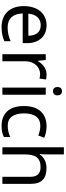

<svg xmlns="http://www.w3.org/2000/svg" viewBox="762 -1562 810 2373"><g transform="rotate(90 1166.5 -375.0)"><path d="M292 -546C150 -546 55 -440 55 -264C55 -85 160 10 313 10C386 10 434 -1 489 -25V-102C433 -78 385 -65 317 -65C210 -65 149 -130 146 -251H513V-304C513 -450 429 -546 292 -546ZM291 -474C380 -474 420 -412 421 -321H148C157 -417 207 -474 291 -474Z M899 -546C824 -546 769 -497 735 -438H731L721 -536H649V0H737V-286C737 -394 810 -466 893 -466C911 -466 934 -463 951 -459L962 -540C944 -544 919 -546 899 -546Z M1107 -737C1078 -737 1055 -720 1055 -681C1055 -643 1078 -625 1107 -625C1134 -625 1158 -643 1158 -681C1158 -720 1134 -737 1107 -737ZM1150 -536H1062V0H1150Z M1535 10C1596 10 1637 0 1673 -19V-97C1636 -80 1592 -66 1534 -66C1433 -66 1381 -137 1381 -266C1381 -400 1432 -469 1539 -469C1576 -469 1623 -456 1655 -444L1682 -517C1650 -533 1595 -546 1541 -546C1397 -546 1290 -463 1290 -265C1290 -75 1392 10 1535 10Z M1888 -537V-760H1800V0H1888V-277C1888 -402 1925 -472 2045 -472C2127 -472 2165 -429 2165 -343V0H2252V-349C2252 -486 2186 -545 2056 -545C1987 -545 1923 -517 1889 -462H1883C1886 -483 1888 -511 1888 -537Z"/></g></svg>

Font: Noto Sans Elbasan
Style: Regular
Weight: 400
Designer: Monotype Design Team
Foundry: Monotype Imaging Inc.
Version: Version 2.004